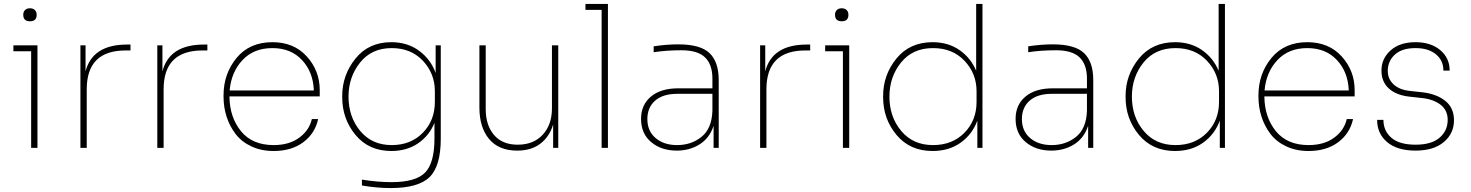

<svg xmlns="http://www.w3.org/2000/svg" viewBox="-20 -750 7460 974"><path d="M98 -675Q98 -690 107 -699Q116 -708 132 -708Q148 -708 157 -699Q166 -690 166 -675Q166 -642 132 -642Q98 -642 98 -675ZM138 0V-490H48V-520H170V0Z M388 0V-520H414V-388Q449 -524 625 -524H642V-494H617Q420 -494 420 -297V0Z M778 0V-520H804V-388Q839 -524 1015 -524H1032V-494H1007Q810 -494 810 -297V0Z M1368 16Q1305 16 1255 -7.5Q1205 -31 1175 -70.5Q1145 -110 1129.5 -158Q1114 -206 1114 -260V-266Q1114 -376 1180 -456Q1246 -536 1362 -536Q1471 -536 1536.5 -463.5Q1602 -391 1602 -293V-261H1144Q1145 -155 1202.5 -84.5Q1260 -14 1368 -14Q1447 -14 1498 -51.5Q1549 -89 1562 -146H1594Q1578 -73 1518.5 -28.5Q1459 16 1368 16ZM1362 -506Q1267 -506 1210 -445Q1153 -384 1145 -291H1572Q1569 -384 1512.5 -445Q1456 -506 1362 -506Z M1962 204Q1891 204 1816 191V161Q1894 174 1966 174Q2089 174 2136.5 125.5Q2184 77 2184 -48V-127Q2158 -62 2101 -23Q2044 16 1965 16Q1851 16 1783.5 -65.5Q1716 -147 1716 -257V-263Q1716 -369 1783 -452.5Q1850 -536 1965 -536Q2047 -536 2106 -492.5Q2165 -449 2190 -380V-520H2216V-47Q2216 93 2159 148.5Q2102 204 1962 204ZM1967 -14Q2064 -14 2125 -76.5Q2186 -139 2186 -233V-287Q2186 -377 2125.5 -441.5Q2065 -506 1967 -506Q1865 -506 1806.5 -432.5Q1748 -359 1748 -260Q1748 -157 1807.5 -85.5Q1867 -14 1967 -14Z M2603 14Q2510 14 2461 -45Q2412 -104 2412 -204V-520H2444V-196Q2444 -115 2486 -65.5Q2528 -16 2606 -16Q2687 -16 2733.5 -67Q2780 -118 2780 -200V-520H2812V0H2786V-118Q2767 -56 2721 -21Q2675 14 2605 14Z M3032 0V-700H2950V-730H3064V0Z M3413 14Q3335 14 3283.5 -29Q3232 -72 3232 -147Q3232 -218 3282 -260Q3332 -302 3421 -302H3594V-352Q3594 -422 3557 -458.5Q3520 -495 3437 -495Q3359 -495 3296 -485V-515Q3361 -525 3421 -525Q3533 -525 3579.5 -480.5Q3626 -436 3626 -344V0H3600V-112Q3580 -50 3529.5 -18Q3479 14 3413 14ZM3415 -14Q3487 -14 3539 -56Q3591 -98 3594 -188V-274H3415Q3343 -274 3303.5 -239.5Q3264 -205 3264 -146Q3264 -85 3306 -49.5Q3348 -14 3415 -14Z M3836 0V-520H3862V-388Q3897 -524 4073 -524H4090V-494H4065Q3868 -494 3868 -297V0Z M4216 -675Q4216 -690 4225 -699Q4234 -708 4250 -708Q4266 -708 4275 -699Q4284 -690 4284 -675Q4284 -642 4250 -642Q4216 -642 4216 -675ZM4256 0V-490H4166V-520H4288V0Z M4711 16Q4596 16 4528 -65.5Q4460 -147 4460 -257V-263Q4460 -370 4527.5 -453Q4595 -536 4711 -536Q4790 -536 4847.5 -496Q4905 -456 4932 -391V-730H4964V0H4938V-138Q4912 -68 4853 -26Q4794 16 4711 16ZM4713 -14Q4811 -14 4872.5 -76.5Q4934 -139 4934 -233V-287Q4934 -377 4873 -441.5Q4812 -506 4713 -506Q4610 -506 4551 -433Q4492 -360 4492 -260Q4492 -157 4552 -85.5Q4612 -14 4713 -14Z M5313 14Q5235 14 5183.5 -29Q5132 -72 5132 -147Q5132 -218 5182 -260Q5232 -302 5321 -302H5494V-352Q5494 -422 5457 -458.5Q5420 -495 5337 -495Q5259 -495 5196 -485V-515Q5261 -525 5321 -525Q5433 -525 5479.5 -480.5Q5526 -436 5526 -344V0H5500V-112Q5480 -50 5429.5 -18Q5379 14 5313 14ZM5315 -14Q5387 -14 5439 -56Q5491 -98 5494 -188V-274H5315Q5243 -274 5203.5 -239.5Q5164 -205 5164 -146Q5164 -85 5206 -49.5Q5248 -14 5315 -14Z M5941 16Q5826 16 5758 -65.5Q5690 -147 5690 -257V-263Q5690 -370 5757.5 -453Q5825 -536 5941 -536Q6020 -536 6077.5 -496Q6135 -456 6162 -391V-730H6194V0H6168V-138Q6142 -68 6083 -26Q6024 16 5941 16ZM5943 -14Q6041 -14 6102.5 -76.5Q6164 -139 6164 -233V-287Q6164 -377 6103 -441.5Q6042 -506 5943 -506Q5840 -506 5781 -433Q5722 -360 5722 -260Q5722 -157 5782 -85.5Q5842 -14 5943 -14Z M6618 16Q6555 16 6505 -7.5Q6455 -31 6425 -70.5Q6395 -110 6379.5 -158Q6364 -206 6364 -260V-266Q6364 -376 6430 -456Q6496 -536 6612 -536Q6721 -536 6786.5 -463.5Q6852 -391 6852 -293V-261H6394Q6395 -155 6452.5 -84.5Q6510 -14 6618 -14Q6697 -14 6748 -51.5Q6799 -89 6812 -146H6844Q6828 -73 6768.5 -28.5Q6709 16 6618 16ZM6612 -506Q6517 -506 6460 -445Q6403 -384 6395 -291H6822Q6819 -384 6762.5 -445Q6706 -506 6612 -506Z M7161 14Q7068 14 7017 -29Q6966 -72 6966 -142H6998Q6998 -86 7038.5 -51Q7079 -16 7161 -16Q7242 -16 7283 -51.5Q7324 -87 7324 -142Q7324 -191 7287.5 -219Q7251 -247 7191 -253L7127 -260Q7061 -268 7024.5 -302Q6988 -336 6988 -392Q6988 -453 7034.5 -494.5Q7081 -536 7161 -536Q7238 -536 7286 -496Q7334 -456 7334 -392H7302Q7303 -442 7265 -474Q7227 -506 7161 -506Q7092 -506 7056 -473Q7020 -440 7020 -390Q7020 -350 7049 -322.5Q7078 -295 7130 -289L7194 -282Q7267 -274 7311.5 -238.5Q7356 -203 7356 -140Q7356 -73 7304.5 -29.5Q7253 14 7161 14Z"/></svg>

Font: Sora Thin
Style: Regular
Weight: 32
Designer: Jonathan Barnbrook, Julián Moncada
Foundry: Barnbrook Fonts
Version: Version 2.000